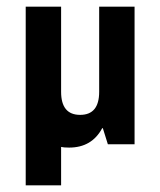

<svg xmlns="http://www.w3.org/2000/svg" viewBox="-20 -432 480 575"><path d="M383 0H303L288 -48H286Q255 10 187 10Q170 10 163 8V123H57V-412H163V-157Q163 -88 220 -88Q277 -88 277 -157V-412H383Z"/></svg>

Font: Bebas Kai
Style: Regular
Weight: 400
Designer: Ryoichi Tsunekawa
Foundry: Dharma Type
Version: Version 1.001;PS 001.001;hotconv 1.0.70;makeotf.lib2.5.58329